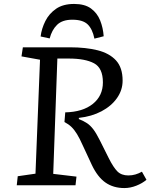

<svg xmlns="http://www.w3.org/2000/svg" viewBox="-20 -940 766 974"><path d="M311 -370Q400 -372 451 -413Q502 -454 502 -522Q502 -595 457 -619Q412 -643 329 -643H271L250 -58L368 -44L363 0H65L70 -46L160 -59L183 -637L89 -654L96 -700H335Q415 -700 475 -685Q535 -670 568.5 -633.5Q602 -597 602 -531Q602 -483 573.5 -442.5Q545 -402 495 -375.5Q445 -349 380 -342V-336Q405 -326 421.5 -315Q438 -304 453 -284.5Q468 -265 486 -229L531 -139Q555 -91 575.5 -70.5Q596 -50 631 -50Q650 -50 667 -55Q684 -60 700 -69L723 -28Q702 -10 671.5 2Q641 14 611 14Q555 14 515 -14Q475 -42 446 -103L400 -202Q384 -238 370.5 -260Q357 -282 342.5 -296Q328 -310 307 -321ZM459 -744Q449 -793 424.5 -816.5Q400 -840 347 -840Q296 -840 269.5 -814Q243 -788 232 -745L186 -755Q191 -795 210 -833Q229 -871 264.5 -895.5Q300 -920 356 -920Q410 -920 441.5 -897Q473 -874 488 -836.5Q503 -799 506 -756Z"/></svg>

Font: Literata 7pt
Style: Italic
Weight: 400
Italic angle: -2°
Designer: Latin by Veronika Burian and Jose Scaglione. Greek by Irene Vlachou. Cyrillic by Vera Evstafieva
Foundry: TypeTogether
Version: Version 3.002